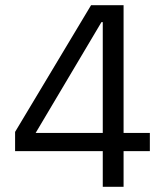

<svg xmlns="http://www.w3.org/2000/svg" viewBox="-20 -718 640 738"><path d="M375 0V-137H38V-211L330 -698H455V-207H556V-137H455V0ZM117 -207H375V-633H370Z"/></svg>

Font: IBM Plex Thai
Style: Regular
Weight: 400
Designer: Mike Abbink, Paul van der Laan, Pieter van Rosmalen, Ben Mitchell, Mark Frömberg
Foundry: Bold Monday
Version: Version 1.0